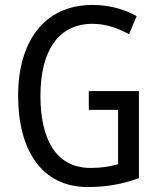

<svg xmlns="http://www.w3.org/2000/svg" viewBox="-20 -744 640 774"><path d="M338 -377V-301H456V-82C425 -73 390 -67 345 -67C201 -67 143 -190 143 -357C143 -543 218 -648 353 -648C404 -648 454 -632 500 -606L531 -679C479 -708 419 -724 353 -724C156 -724 53 -574 53 -358C53 -143 145 10 334 10C409 10 476 -2 540 -26V-377Z"/></svg>

Font: Noto Sans Lao UI Cond
Style: Regular
Weight: 400
Width: 3
Designer: Monotype Design Team
Foundry: Monotype Imaging Inc.
Version: Version 2.000